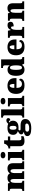

<svg xmlns="http://www.w3.org/2000/svg" viewBox="2618 -3435 1050 6326"><g transform="rotate(-90 3143.0 -272.0)"><path d="M14 0V-61H18Q52 -61 69.5 -73Q87 -85 87 -128V-417Q87 -458 69.5 -469Q52 -480 19 -480H15V-536H264L277 -472H282Q302 -504 338 -527.5Q374 -551 447 -551Q558 -551 592 -472H597Q614 -504 652.5 -527.5Q691 -551 756 -551Q839 -551 884 -506Q929 -461 929 -360V-131Q929 -85 941.5 -73Q954 -61 988 -61H992V0H734V-317Q734 -381 720.5 -416Q707 -451 673 -451Q636 -451 619.5 -409.5Q603 -368 603 -312V-131Q603 -85 615.5 -73Q628 -61 662 -61H666V0H409V-317Q409 -381 397 -416Q385 -451 350 -451Q325 -451 310 -430Q295 -409 288 -375Q281 -341 281 -301V-125Q281 -85 296.5 -73Q312 -61 345 -61H349V0Z M1195 -619Q1150 -619 1119.5 -639.5Q1089 -660 1089 -698Q1089 -739 1119.5 -758Q1150 -777 1195 -777Q1238 -777 1270 -758Q1302 -739 1302 -698Q1302 -660 1270 -639.5Q1238 -619 1195 -619ZM1028 0V-61H1040Q1069 -61 1086 -77Q1103 -93 1103 -135V-409Q1103 -446 1085 -460.5Q1067 -475 1040 -475H1021V-536H1297V-131Q1297 -91 1314.5 -76Q1332 -61 1360 -61H1371V0Z M1656 10Q1579 10 1533.5 -26Q1488 -62 1488 -150V-460H1414V-519Q1457 -519 1485 -535.5Q1513 -552 1527 -568Q1541 -582 1553.5 -606Q1566 -630 1573 -661H1683V-536H1809V-460H1683V-170Q1683 -130 1694.5 -111Q1706 -92 1742 -92Q1762 -92 1782 -95Q1802 -98 1818 -102V-22Q1800 -13 1759 -1.5Q1718 10 1656 10Z M2075 233Q1822 233 1822 103Q1822 56 1860.5 25Q1899 -6 1964 -10Q1933 -21 1905.5 -41Q1878 -61 1878 -98Q1878 -133 1907.5 -158.5Q1937 -184 1985 -208Q1935 -222 1899.5 -260Q1864 -298 1864 -366Q1864 -455 1920.5 -503Q1977 -551 2098 -551Q2138 -551 2168 -545.5Q2198 -540 2226 -527Q2251 -554 2277 -570.5Q2303 -587 2343 -587Q2378 -587 2396.5 -568.5Q2415 -550 2415 -524Q2415 -498 2398 -478Q2381 -458 2337 -458Q2337 -485 2324 -495Q2311 -505 2301 -505Q2290 -505 2282 -502Q2274 -499 2268 -497Q2294 -477 2311.5 -446Q2329 -415 2329 -371Q2329 -289 2273.5 -238Q2218 -187 2098 -187Q2088 -187 2068 -188Q2048 -189 2040 -191Q2030 -188 2019.5 -174.5Q2009 -161 2009 -146Q2009 -131 2022 -125Q2035 -119 2052 -119H2172Q2384 -119 2384 37Q2384 128 2308 180.5Q2232 233 2075 233ZM2096 -254Q2124 -254 2137.5 -269Q2151 -284 2155.5 -309.5Q2160 -335 2160 -365Q2160 -396 2155.5 -423Q2151 -450 2137.5 -466.5Q2124 -483 2096 -483Q2069 -483 2055 -466Q2041 -449 2036 -422Q2031 -395 2031 -364Q2031 -320 2043.5 -287Q2056 -254 2096 -254ZM2078 165Q2152 165 2194 144.5Q2236 124 2236 84Q2236 65 2220.5 50.5Q2205 36 2171 36H2042Q2028 36 2010.5 42Q1993 48 1980.5 63Q1968 78 1968 104Q1968 138 2001 151.5Q2034 165 2078 165Z M2432 0V-61H2443Q2471 -61 2488.5 -76Q2506 -91 2506 -131V-643Q2506 -668 2493.5 -679.5Q2481 -691 2466 -695Q2451 -699 2443 -699H2432V-760H2701V-131Q2701 -91 2718.5 -76Q2736 -61 2764 -61H2775V0Z M2974 -619Q2929 -619 2898.5 -639.5Q2868 -660 2868 -698Q2868 -739 2898.5 -758Q2929 -777 2974 -777Q3017 -777 3049 -758Q3081 -739 3081 -698Q3081 -660 3049 -639.5Q3017 -619 2974 -619ZM2807 0V-61H2819Q2848 -61 2865 -77Q2882 -93 2882 -135V-409Q2882 -446 2864 -460.5Q2846 -475 2819 -475H2800V-536H3076V-131Q3076 -91 3093.5 -76Q3111 -61 3139 -61H3150V0Z M3491 10Q3349 10 3280.5 -62.5Q3212 -135 3212 -266Q3212 -407 3282 -479Q3352 -551 3479 -551Q3597 -551 3664.5 -489.5Q3732 -428 3732 -309V-254H3408Q3410 -160 3443.5 -117Q3477 -74 3541 -74Q3592 -74 3622.5 -100Q3653 -126 3669 -166Q3688 -161 3700.5 -148Q3713 -135 3713 -115Q3713 -85 3691 -56Q3669 -27 3620.5 -8.5Q3572 10 3491 10ZM3541 -325Q3541 -399 3527.5 -438.5Q3514 -478 3484 -478Q3452 -478 3431 -439Q3410 -400 3410 -325Z M4012 10Q3915 10 3861.5 -56.5Q3808 -123 3808 -267Q3808 -412 3861 -480.5Q3914 -549 4009 -549Q4064 -549 4096.5 -530Q4129 -511 4150 -482H4155Q4154 -505 4153.5 -536Q4153 -567 4153 -596V-641Q4153 -680 4129.5 -689.5Q4106 -699 4073 -699H4065V-760H4348V-143Q4348 -96 4365.5 -78.5Q4383 -61 4420 -61H4428V0H4208L4173 -69H4167Q4145 -32 4108 -11Q4071 10 4012 10ZM4074 -73Q4120 -73 4136.5 -121.5Q4153 -170 4153 -270Q4153 -365 4136.5 -416.5Q4120 -468 4075 -468Q4036 -468 4020 -416.5Q4004 -365 4004 -269Q4004 -171 4020 -122Q4036 -73 4074 -73Z M4764 10Q4622 10 4553.5 -62.5Q4485 -135 4485 -266Q4485 -407 4555 -479Q4625 -551 4752 -551Q4870 -551 4937.5 -489.5Q5005 -428 5005 -309V-254H4681Q4683 -160 4716.5 -117Q4750 -74 4814 -74Q4865 -74 4895.5 -100Q4926 -126 4942 -166Q4961 -161 4973.5 -148Q4986 -135 4986 -115Q4986 -85 4964 -56Q4942 -27 4893.5 -8.5Q4845 10 4764 10ZM4814 -325Q4814 -399 4800.5 -438.5Q4787 -478 4757 -478Q4725 -478 4704 -439Q4683 -400 4683 -325Z M5052 0V-61H5057Q5091 -61 5109.5 -73.5Q5128 -86 5128 -133V-407Q5128 -451 5113 -463Q5098 -475 5065 -475H5061V-536H5294L5315 -443H5320Q5346 -502 5383 -525.5Q5420 -549 5478 -549Q5537 -549 5562.5 -520.5Q5588 -492 5588 -450Q5588 -394 5547 -370Q5506 -346 5439 -346Q5439 -387 5431.5 -410Q5424 -433 5396 -433Q5373 -433 5356.5 -410.5Q5340 -388 5331.5 -352.5Q5323 -317 5323 -278V-128Q5323 -84 5339.5 -72.5Q5356 -61 5384 -61H5419V0Z M5617 0V-61H5621Q5655 -61 5672.5 -73Q5690 -85 5690 -128V-412Q5690 -453 5674.5 -464Q5659 -475 5626 -475H5622V-536H5868L5881 -472H5886Q5905 -503 5938 -527Q5971 -551 6037 -551Q6117 -551 6158 -506Q6199 -461 6199 -360V-131Q6199 -85 6211.5 -73Q6224 -61 6258 -61H6262V0H6005V-317Q6005 -381 5994 -416Q5983 -451 5951 -451Q5926 -451 5911.5 -430Q5897 -409 5891 -375Q5885 -341 5885 -301V-125Q5885 -85 5900 -73Q5915 -61 5948 -61H5952V0Z"/></g></svg>

Font: Noto Serif Hentaigana Black
Style: Regular
Weight: 900
Designer: Kazuhiro Yamada
Foundry: nipponia
Version: Version 1.000; ttfautohint (v1.8.4.7-5d5b)